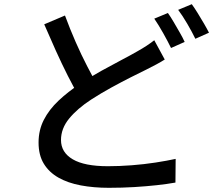

<svg xmlns="http://www.w3.org/2000/svg" viewBox="-20 -847 1040 916"><path d="M766 -563Q747 -551 725.5 -539.5Q704 -528 680 -516Q647 -500 603.5 -478Q560 -456 511.5 -429.5Q463 -403 415 -372Q349 -329 310 -281.5Q271 -234 271 -179Q271 -120 327 -87Q383 -54 495 -54Q549 -54 608 -58.5Q667 -63 722 -71.5Q777 -80 818 -89L817 24Q778 31 728 36.5Q678 42 620.5 45.5Q563 49 499 49Q427 49 365.5 37.5Q304 26 259 0.5Q214 -25 189 -66Q164 -107 164 -167Q164 -226 189 -275Q214 -324 259 -366.5Q304 -409 363 -448Q413 -481 463.5 -509Q514 -537 559 -560.5Q604 -584 635 -602Q660 -616 679 -628.5Q698 -641 716 -655ZM290 -773Q314 -708 341 -646.5Q368 -585 395.5 -532Q423 -479 446 -438L358 -386Q332 -429 303.5 -485.5Q275 -542 246.5 -605Q218 -668 191 -731ZM781 -785Q794 -767 808.5 -742Q823 -717 837.5 -692Q852 -667 861 -647L796 -618Q781 -649 758.5 -689Q736 -729 716 -758ZM895 -827Q908 -809 923.5 -784Q939 -759 953.5 -734Q968 -709 977 -691L912 -662Q896 -695 873.5 -733.5Q851 -772 830 -800Z"/></svg>

Font: Noto Sans SC Thin Medium
Style: Regular
Weight: 500
Version: Version 2.004-H2;hotconv 1.0.118;makeotfexe 2.5.65603